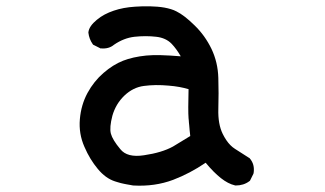

<svg xmlns="http://www.w3.org/2000/svg" viewBox="-20 -558 1040 614"><path d="M405.8 35.2Q400.9 34.2 396 33.4Q391.1 32.7 386.2 31.7Q381.3 30.8 376.5 29.8Q371.6 28.8 366.7 27.6Q361.8 26.4 357.2 24.9Q352.5 23.4 347.7 22Q317.4 12.2 292.5 -18.1Q280.3 -32.7 269.5 -50.3Q258.8 -67.9 250 -88.4Q231.4 -130.4 235.4 -176.8Q239.3 -222.7 259.8 -260.7Q280.3 -298.3 311 -324.7Q326.2 -337.9 341.8 -347.7Q357.4 -357.4 373.5 -363.8Q404.8 -376 447.8 -380.4Q467.3 -382.3 494.6 -381.6Q522 -380.9 558.1 -377.9Q543.9 -402.3 528.8 -418Q510.3 -437 479.5 -440.4Q446.3 -444.3 410.2 -440.4Q393.1 -438.5 376.7 -432.1Q360.4 -425.8 344.7 -415Q328.1 -400.9 302.7 -403.3H300.8L299.3 -404.3L279.8 -414.1L277.8 -415L276.4 -417Q265.1 -433.1 262.7 -453.1V-454.1V-455.1Q265.1 -474.6 289.6 -494.6Q301.3 -504.4 314.7 -511.5Q328.1 -518.6 343.8 -523.9Q374 -534.2 411.6 -536.6Q423.8 -537.6 435.8 -537.8Q447.8 -538.1 459.7 -537.8Q471.7 -537.6 482.9 -536.6Q495.1 -535.6 505.9 -533.7Q516.6 -531.7 526.4 -528.8Q536.1 -525.9 544.4 -521.5Q569.3 -509.3 602.5 -476.6Q619.1 -460.4 632.6 -441.7Q646 -422.9 656.2 -401.9Q676.8 -358.9 678.2 -308.6Q679.7 -259.8 678.2 -209Q676.8 -161.1 692.4 -129.4Q697.8 -118.7 703.9 -109.6Q710 -100.6 716.8 -93.8Q723.6 -86.9 731.4 -82Q757.3 -64.9 776.4 -53.2L777.8 -52.7L778.8 -51.3Q795.4 -32.2 791 -4.4L790.5 -2.9L790 -1.5L780.3 18.1L779.3 20L777.3 21.5Q759.3 35.2 733.4 35.2H732.4L731 34.7Q709.5 29.8 686.3 11.5Q663.1 -6.8 637.7 -37.6Q587.4 -3.4 533.7 17.1Q475.1 39.1 406.7 35.2H406.2ZM533.2 -89.4 588.4 -123Q587.9 -127.9 587.4 -132.6Q586.9 -137.2 586.4 -141.6Q585.9 -146 585.7 -150.1Q585.4 -154.3 585 -158.2Q584.5 -162.1 584.2 -165.8Q584 -169.4 583.7 -173.1Q583.5 -176.8 583 -179.7Q581.1 -204.6 583 -272.9Q569.3 -276.9 553.7 -279.8Q538.1 -282.7 519 -284.2Q498 -286.1 478.3 -285.9Q458.5 -285.6 440.4 -283.2Q405.8 -278.8 377.9 -252.4Q363.8 -238.8 354.2 -222.7Q344.7 -206.5 339.4 -188Q329.6 -150.4 334.5 -130.9Q339.8 -110.8 364.7 -81.1Q386.7 -53.2 440.4 -61.5Q497.6 -69.8 533.2 -89.4Z"/></svg>

Font: NaikaiFont
Style: Bold
Weight: 700
Version: Version 1.89